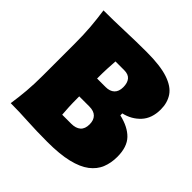

<svg xmlns="http://www.w3.org/2000/svg" viewBox="-213 -1027 1222 1222"><g transform="rotate(45 398.0 -416.0)"><path d="M385.7 9.8Q285.6 9.8 203.4 4.9Q121.1 0 46.4 0Q56.2 -65.4 61.5 -127.7Q66.9 -189.9 66.9 -269.5V-555.2Q66.9 -638.2 61.5 -702.6Q56.2 -767.1 46.4 -835Q136.2 -835 234.6 -838.6Q333 -842.3 428.7 -842.3Q551.3 -842.3 621.6 -818.6Q691.9 -794.9 721.2 -751.2Q750.5 -707.5 750.5 -647.5Q750.5 -566.9 706.1 -519Q661.6 -471.2 594.7 -456.1V-438.5Q679.2 -418.9 723.6 -373Q768.1 -327.1 768.1 -237.8Q768.1 -183.1 749.8 -137.7Q731.4 -92.3 688.2 -59.1Q645 -25.9 571 -8.1Q497.1 9.8 385.7 9.8ZM324.2 -499.5H400.9Q439 -499.5 460.2 -519.5Q481.4 -539.6 481.4 -578.6Q481.4 -616.2 464.1 -637.7Q446.8 -659.2 408.7 -659.2H330.1Q327.6 -625 325.9 -587.9Q324.2 -550.8 324.2 -500.5ZM330.1 -179.7H411.6Q452.1 -179.7 474.6 -199.2Q497.1 -218.8 497.1 -259.8Q497.1 -297.4 476.6 -318.1Q456.1 -338.9 415 -338.9H324.2V-325.2Q324.2 -277.8 325.9 -244.4Q327.6 -210.9 330.1 -179.7Z"/></g></svg>

Font: Pinar-DS3-FD Black
Style: Regular
Weight: 900
Designer: Amin Abedi
Version: Version 3.000